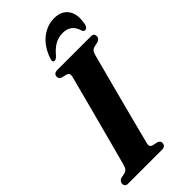

<svg xmlns="http://www.w3.org/2000/svg" viewBox="-289 -969 1030 1030"><g transform="rotate(-45 226.5 -454.0)"><path d="M239.5 -80.5Q234 -58.5 253 -52.5L284 -46Q300.5 -38.5 300.5 -25.5Q300.5 0 272 0H16Q2.5 0 -2.8 -6Q-8 -12 -8 -21.5Q-8 -31 -2.5 -37.5Q3 -44 11 -47L41.5 -53.5Q51.5 -56.5 57.8 -63.2Q64 -70 68.5 -84.5Q73.5 -103 84.5 -144Q95.5 -185 110 -239.2Q124.5 -293.5 140 -352Q155.5 -410.5 169.8 -464.5Q184 -518.5 194.8 -559.8Q205.5 -601 210.5 -619.5Q215 -641.5 195.5 -647.5L166 -654.5Q150 -661 150 -675Q150.5 -700 178.5 -700H433Q446.5 -700 451.5 -694Q456.5 -688 456.5 -679Q456.5 -660.5 437 -653.5L405 -646Q395.5 -643 389.8 -636.8Q384 -630.5 379.5 -615.5Q374.5 -597.5 363.8 -556.2Q353 -515 338.5 -460.8Q324 -406.5 308.8 -347.8Q293.5 -289 279.2 -234.8Q265 -180.5 254.5 -139.5Q244 -98.5 239.5 -80.5ZM339 -820Q305 -820 278.5 -804.5Q252 -789 226.5 -758.5Q214 -745 204.5 -745Q186.5 -745 195.5 -770.5Q218 -837 263.2 -872.8Q308.5 -908.5 362.5 -908.5Q416 -908.5 442.5 -872.8Q469 -837 456.5 -770.5Q452 -745 434 -745Q424.5 -745 419.5 -758.5Q402 -820 339 -820Z"/></g></svg>

Font: Fraunces 144pt Soft
Style: Bold Italic
Weight: 700
Italic angle: -16°
Version: Version 1.000;[b76b70a41]